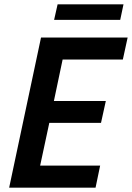

<svg xmlns="http://www.w3.org/2000/svg" viewBox="-20 -860 605 880"><path d="M22 0 168 -688H565L543 -587H267L227 -397H465L443 -297H206L164 -101H439L418 0ZM228 -769 244 -840H546L531 -769Z"/></svg>

Font: Saira Semi Condensed Medium
Style: Italic
Weight: 500
Width: 4
Italic angle: -12°
Designer: Hector Gatti with collaboration of the Omnibus-Type team
Foundry: Omnibus-Type
Version: Version 1.001; ttfautohint (v1.8)